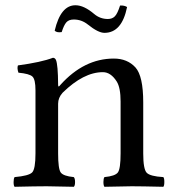

<svg xmlns="http://www.w3.org/2000/svg" viewBox="-20 -715 680 737"><path d="M394 -642.1Q411.1 -642.1 421.1 -652.6Q431.2 -663.1 440.9 -693.8Q457 -694.8 467.8 -688Q447.8 -588.9 380.9 -588.9Q356.9 -588.9 316.9 -621.1Q293 -640.1 263.2 -640.1Q244.1 -640.1 234.6 -629.2Q225.1 -618.2 216.8 -591.8Q197.8 -588.9 189.9 -597.2Q212.9 -695.3 270 -694.8Q302.2 -694.8 341.8 -661.1Q364.3 -642.1 394 -642.1ZM211.9 -389.2Q302.7 -490.2 417 -490.2Q468.8 -490.2 500 -456.1Q529.8 -422.9 529.8 -321.8V-126Q529.8 -65.9 543 -52Q556.2 -38.1 606.9 -35.2Q610.8 -31.2 610.8 -16.6Q610.8 -2 606.9 2Q521 0 485.8 0Q464.8 0 380.9 2Q377 -2.9 377 -16.4Q377 -29.8 380.9 -35.2Q421.9 -39.1 432.4 -53Q442.9 -66.9 442.9 -126V-325.2Q442.9 -378.4 428.2 -401.9Q405.3 -438 375 -438Q300.8 -438 220.2 -358.9Q203.1 -339.8 203.1 -316.9V-126Q203.1 -66.9 213.1 -53Q223.1 -39.1 263.2 -35.2Q268.1 -30.3 268.1 -16.1Q268.1 -2 263.2 2Q179.2 0 159.2 0Q118.2 0 36.1 2Q32.2 -2 32.2 -15.9Q32.2 -29.8 36.1 -35.2Q90.3 -40 103.3 -53Q116.2 -65.9 116.2 -126V-368.2Q116.2 -410.2 104.5 -421.1Q92.8 -432.1 50.8 -436Q44.9 -453.1 48.8 -463.9Q138.7 -476.1 183.1 -493.2Q190.9 -493.2 194.8 -484.9Q202.6 -466.8 203.1 -389.2Q203.1 -377 211.9 -389.2Z"/></svg>

Font: Linux Libertine Mono
Style: Mono
Weight: 400
Designer: Philipp H. Poll
Foundry: Philipp H. Poll
Version: Version 5.1.7 ; ttfautohint (v0.9)